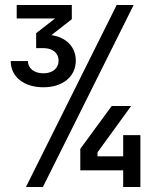

<svg xmlns="http://www.w3.org/2000/svg" viewBox="-20 -750 640 770"><path d="M284 -507C284 -562 245 -601 186 -609L268 -673V-730H47V-676H201L125 -617V-557H155C191 -557 215 -537 215 -507C215 -476 191 -456 154 -456C117 -456 92 -476 92 -505H23C23 -442 76 -400 154 -400C232 -400 284 -443 284 -507ZM84 0H152L516 -730H448ZM474 -123H371V-139L506 -325H428L302 -153V-67H474V0H543V-208H474Z"/></svg>

Font: Tekne LDO SemiBold
Style: Regular
Weight: 600
Monospace: yes
Designer: Alessio Laiso, Mario Rullo, Paolo Rosset
Foundry: Alessio Laiso
Version: Version 1.000;hotconv 1.0.109;makeotfexe 2.5.65596